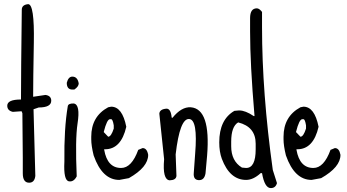

<svg xmlns="http://www.w3.org/2000/svg" viewBox="-20 -872 1704 942"><path d="M118.2 -851.6Q149.4 -851.6 146 -663.6Q142.6 -475.6 142.6 -397.5H144.5L203.1 -406.2Q231.4 -402.3 231.4 -377.9Q231.4 -344.7 169.9 -344.7L144.5 -335.9L153.3 -8.8Q149.4 24.4 123 24.4Q91.8 24.4 91.8 -21.5V-98.6L89.8 -316.4L85.9 -326.2L43 -323.2Q15.6 -329.1 15.6 -353.5Q15.6 -383.8 83 -383.8V-387.7Q83 -512.7 86.9 -824.2Q86.9 -848.6 118.2 -851.6Z M335 -496.1Q360.4 -496.1 366.2 -462.9Q366.2 -447.3 344.7 -432.6H335Q307.6 -432.6 307.6 -465.8Q315.4 -496.1 335 -496.1ZM341.8 -364.3Q375 -359.4 360.4 -265.6Q348.6 -188.5 356.4 -6.8Q341.8 21.5 318.4 17.6Q291 13.7 295.9 -79.1Q293.9 -241.2 312.5 -350.6Q314.5 -365.2 341.8 -364.3Z M525.4 -348.6Q580.1 -348.6 599.6 -250Q574.2 -139.6 495.1 -139.6H491.2V-136.7Q506.8 -47.9 574.2 -47.9Q626 -47.9 658.2 -136.7L679.7 -145.5Q701.2 -145.5 707 -112.3Q707 -51.8 612.3 2L565.4 10.7Q481.4 10.7 439.5 -109.4Q427.7 -157.2 427.7 -188.5V-201.2Q427.7 -300.8 510.7 -345.7ZM489.3 -225.6V-223.6L510.7 -201.2Q525.4 -201.2 538.1 -241.2V-256.8Q533.2 -287.1 525.4 -287.1H519.5Q504.9 -287.1 489.3 -225.6Z M916 -345.7Q1014.6 -337.9 996.1 -108.4L988.3 -21.5Q982.4 13.7 954.1 11.7Q927.7 9.8 930.7 -23.4L937.5 -118.2Q951.2 -285.2 908.2 -288.1Q862.3 -292 841.8 -114.3L845.7 -8.8Q843.8 11.7 812.5 12.7Q776.4 9.8 785.2 -90.8L761.7 -314.5Q763.7 -336.9 797.9 -338.9Q818.4 -337.9 822.3 -294.9L826.2 -293.9Q870.1 -348.6 916 -345.7Z M1240.2 -831.1Q1252 -831.1 1265.6 -813.5V-740.2Q1265.6 -416 1318.4 -38.1L1338.9 26.4Q1332 50.8 1308.6 50.8Q1278.3 50.8 1265.6 -22.5H1258.8Q1222.7 10.7 1187.5 10.7Q1107.4 10.7 1068.4 -92.8Q1055.7 -127 1055.7 -173.8Q1055.7 -285.2 1129.9 -328.1L1151.4 -330.1H1154.3Q1183.6 -330.1 1224.6 -302.7H1228.5V-305.7Q1207 -557.6 1207 -717.8V-783.2Q1207 -831.1 1240.2 -831.1ZM1114.3 -176.8V-154.3Q1114.3 -82 1167 -49.8L1187.5 -47.9Q1234.4 -47.9 1234.4 -139.6V-167Q1234.4 -250 1148.4 -271.5Q1114.3 -251 1114.3 -176.8Z M1468.8 -348.6Q1523.4 -348.6 1543 -250Q1517.6 -139.6 1438.5 -139.6H1434.6V-136.7Q1450.2 -47.9 1517.6 -47.9Q1569.3 -47.9 1601.6 -136.7L1623 -145.5Q1644.5 -145.5 1650.4 -112.3Q1650.4 -51.8 1555.7 2L1508.8 10.7Q1424.8 10.7 1382.8 -109.4Q1371.1 -157.2 1371.1 -188.5V-201.2Q1371.1 -300.8 1454.1 -345.7ZM1432.6 -225.6V-223.6L1454.1 -201.2Q1468.8 -201.2 1481.4 -241.2V-256.8Q1476.6 -287.1 1468.8 -287.1H1462.9Q1448.2 -287.1 1432.6 -225.6Z"/></svg>

Font: Sue Ellen Francisco 
Style: Regular
Weight: 400
Designer: Kimberly Geswein
Foundry: Kimberly Geswein
Version: Version 1.002 2007